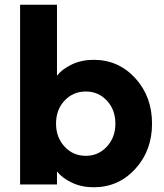

<svg xmlns="http://www.w3.org/2000/svg" viewBox="-20 -780 695 812"><path d="M376 -527Q481 -527 552 -449.5Q623 -372 623 -257Q623 -143 552 -65.5Q481 12 376 12Q325 12 284 -7.5Q243 -27 221 -55V0H65V-760H221V-460Q243 -488 284 -507.5Q325 -527 376 -527ZM343 -393Q289 -393 253 -354.5Q217 -316 217 -257Q217 -199 253 -160Q289 -121 343 -121Q396 -121 432 -160Q468 -199 468 -257Q468 -316 432 -354.5Q396 -393 343 -393Z"/></svg>

Font: Freely
Style: Bold
Weight: 700
Designer: Kris Sowersby
Foundry: Klim Type Foundry
Version: Version 1.006;hotconv 1.0.113;makeotfexe 2.5.65598;200799169